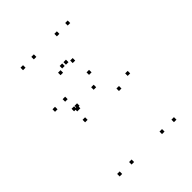

<svg xmlns="http://www.w3.org/2000/svg" viewBox="-230 -943 1079 1079"><g transform="rotate(-45 310.0 -403.0)"><path d="M194.3 -417V-437H174.3V-417ZM184.7 -503.7V-523.7H164.7V-503.7ZM104.3 -503.7V-523.7H84.3V-503.7ZM104.3 10V-10H84.3V10ZM199 10V-10H179V10ZM199 -417V-437H179V-417ZM535.7 -357.7V-377.7H515.7V-357.7ZM386.3 -515.3V-535.3H366.3V-515.3ZM205.7 -430V-450H185.7V-430ZM182 -430V-450H162V-430ZM182 -342.5V-362.5H162V-342.5ZM345.5 -437.8V-457.8H325.5V-437.8ZM441 -332.3V-352.3H421V-332.3ZM441 10V-10H421V10ZM535.7 10V-10H515.7V10ZM228.5 -796.2V-816.2H208.5V-796.2ZM335 -647.5V-667.5H315V-647.5ZM305 -647.5V-667.5H285V-647.5ZM411.5 -796.2V-816.2H391.5V-796.2ZM497.5 -796.2V-816.2H477.5V-796.2ZM368.2 -627.2V-647.2H348.2V-627.2ZM271.8 -627.2V-647.2H251.8V-627.2ZM142.5 -796.2V-816.2H122.5V-796.2Z"/></g></svg>

Font: Monaspace Neon Dots Var
Style: Regular
Weight: 400
Designer: Riley Cran and the Lettermatic Team
Version: Version 1.100 (Monaspace Neon Dots)